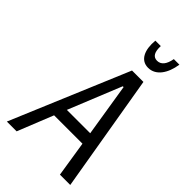

<svg xmlns="http://www.w3.org/2000/svg" viewBox="-255 -922 1000 1000"><g transform="rotate(45 244.5 -422.5)"><path d="M478 0 368 -649H284L11 0H83L162 -197H371L402 0ZM361 -264H189L308 -557H314ZM437 -845H396C388 -800 369 -777 340 -777C311 -777 298 -800 300 -845H260C253 -771 277 -718 333 -718C389 -718 426 -771 437 -845Z"/></g></svg>

Font: Gamestation Condensed
Style: Italic
Weight: 400
Width: 3
Designer: Jonas Hecksher
Foundry: Jonas Hecksher, Playtypeª, e-types AS
Version: Version 1.003